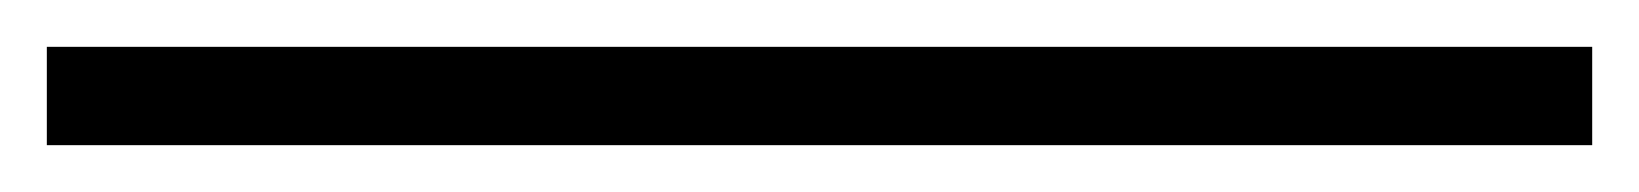

<svg xmlns="http://www.w3.org/2000/svg" viewBox="-20 34 700 82"><path d="M0 54H660V96H0Z"/></svg>

Font: Tap Sans
Style: Regular
Weight: 400
Designer: Tap Payments
Foundry: Tap Payments
Version: Version 1.001;Glyphs 3.1.2 (3151)